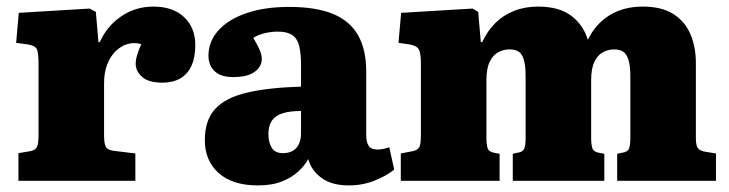

<svg xmlns="http://www.w3.org/2000/svg" viewBox="-20 -549 2214 583"><path d="M36 0V-84L72 -90Q88 -93 92.5 -103.5Q97 -114 97 -139V-352Q97 -384 93 -397Q89 -410 65 -414L29 -419L37 -510L252 -523L271 -513L279 -421H283Q304 -469 347.5 -499Q391 -529 446 -529Q505 -529 539 -497Q573 -465 573 -412Q573 -375 561.5 -349.5Q550 -324 527.5 -311Q505 -298 474 -298Q431 -298 411.5 -315.5Q392 -333 392 -355Q392 -363 393.5 -370.5Q395 -378 398.5 -388.5Q402 -399 409 -415Q388 -421 368 -415.5Q348 -410 331.5 -394Q315 -378 305.5 -353.5Q296 -329 296 -296V-138Q296 -113 301.5 -103Q307 -93 326 -91L391 -83V0Z M763 14Q686 14 644 -23.5Q602 -61 602 -123Q602 -185 634 -219Q666 -253 731 -268Q796 -283 894 -286V-352Q894 -387 888.5 -409.5Q883 -432 867.5 -442.5Q852 -453 823 -453Q803 -453 783 -448Q763 -443 749 -434Q758 -419 764 -407Q770 -395 772.5 -386.5Q775 -378 775 -370Q775 -347 753.5 -331Q732 -315 688 -315Q650 -315 631.5 -333Q613 -351 613 -380Q613 -423 643 -456.5Q673 -490 728 -509Q783 -528 858 -528Q939 -528 990.5 -507Q1042 -486 1067 -442.5Q1092 -399 1092 -332V-140Q1092 -117 1099.5 -106Q1107 -95 1126 -95Q1136 -95 1145 -97Q1154 -99 1162 -102L1177 -34Q1155 -16 1118.5 -1Q1082 14 1039 14Q987 14 956 -9Q925 -32 916 -66Q906 -47 886 -28.5Q866 -10 836 2Q806 14 763 14ZM839 -84Q857 -84 869 -91Q881 -98 887.5 -111.5Q894 -125 894 -144V-212Q860 -212 838 -205Q816 -198 805.5 -182.5Q795 -167 795 -142Q795 -117 805 -100.5Q815 -84 839 -84Z M1197 0V-83L1233 -90Q1248 -93 1253 -102Q1258 -111 1258 -138V-357Q1258 -387 1252 -398.5Q1246 -410 1224 -414L1190 -419L1198 -510L1415 -523L1432 -513L1440 -421H1444Q1460 -455 1484 -479Q1508 -503 1541 -516Q1574 -529 1614 -529Q1677 -529 1714 -501.5Q1751 -474 1765 -428Q1788 -476 1830.5 -502.5Q1873 -529 1932 -529Q1989 -529 2024.5 -506.5Q2060 -484 2076.5 -445Q2093 -406 2093 -358V-129Q2093 -109 2098.5 -100Q2104 -91 2123 -88L2154 -83V0H1854V-82L1868 -85Q1885 -87 1889.5 -97Q1894 -107 1894 -128V-317Q1894 -348 1888.5 -366.5Q1883 -385 1872.5 -392Q1862 -399 1845 -399Q1827 -399 1811 -390.5Q1795 -382 1785 -361.5Q1775 -341 1775 -306V-131Q1775 -111 1778.5 -99.5Q1782 -88 1799 -85L1815 -82V0H1537V-82L1550 -85Q1567 -87 1571.5 -97Q1576 -107 1576 -128V-317Q1576 -350 1570.5 -368Q1565 -386 1554.5 -392.5Q1544 -399 1527 -399Q1509 -399 1493 -390.5Q1477 -382 1467 -361.5Q1457 -341 1457 -306V-131Q1457 -111 1460.5 -99.5Q1464 -88 1481 -85L1497 -82V0Z"/></svg>

Font: Literata ExtraBold
Style: Regular
Weight: 800
Designer: Latin by Veronika Burian and Jose Scaglione. Greek by Irene Vlachou. Cyrillic by Vera Evstafieva.
Foundry: TypeTogether
Version: Version 3.103;gftools[0.9.29]